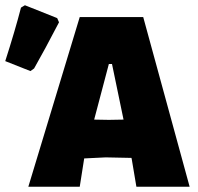

<svg xmlns="http://www.w3.org/2000/svg" viewBox="-53 -712 753 732"><path d="M27 -683 42 -692 165 -643 172 -627Q118 -523 77 -451L63 -441L-33 -479Q4 -594 27 -683ZM493 -647 670 0H467L449 -107L448 -110L350 -112L268 -108L251 0H55L251 -647ZM362 -468 306 -256 362 -255 418 -256 374 -468Z"/></svg>

Font: Alegreya Sans Black
Style: Regular
Weight: 900
Designer: Juan Pablo del Peral
Foundry: Huerta Tipografica
Version: Version 2.007